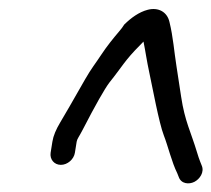

<svg xmlns="http://www.w3.org/2000/svg" viewBox="-20 -660 479 435"><path d="M149.7 -314 153.7 -339C154.7 -345.5 159.3 -350.4 167.2 -365.8C196.4 -422.5 217.2 -458.8 227.4 -472.4C257.7 -510.2 262.4 -522.8 297.4 -557.8C300.5 -560.9 301.8 -562.3 305.1 -565.8C310 -541.7 312.1 -524.1 318.4 -494.8C324.7 -465.7 340.3 -381 351.1 -353.4C360.9 -328.3 369 -292.8 381.6 -267.5L384.9 -259.2C390.4 -243.2 408.2 -241.8 420.4 -248C432.5 -254.2 443.7 -270 436.9 -285.3L433.4 -294.1C431.2 -299.7 428.9 -306.4 426.6 -314.2C412.3 -361.8 398.8 -384.8 390.4 -440.8C385.7 -472.7 382.1 -496 379.7 -510.8C374.6 -542.7 372.3 -576.3 364 -610C358.8 -633.5 338.3 -643.9 314.9 -637.9C294.8 -632.8 276.4 -619 262.5 -605.3L261.3 -604.2L260.5 -602.9C258.5 -599.5 254.8 -594.4 249.4 -588.2C236.3 -572.8 222.3 -555.5 209.8 -536.6C196.3 -516 186.8 -504.8 173.1 -480.8C144 -429.7 125 -396.8 116.3 -382.4C106.9 -366.7 100.8 -352.4 98.7 -339L94.7 -314C92.4 -299 102.8 -286.5 117.9 -286.5C132.9 -286.5 147.4 -299 149.7 -314Z"/></svg>

Font: MewTooHand
Style: BdWideIta
Weight: 400
Designer: Mew Too, Robert Jablonski
Version: Version 0.77